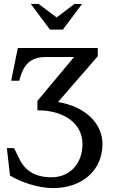

<svg xmlns="http://www.w3.org/2000/svg" viewBox="-20 -945 576 980"><path d="M171 -430V-382C311 -382 401 -312 401 -210C401 -110 337 -40 242 -40C183 -40 120 -58 84 -124C72 -146 63 -167 52 -189H15L31 -49C86 -16 172 15 251 15C399 15 503 -75 503 -210C503 -315 415 -402 276 -424L479 -658V-700H71L37 -533H78L83 -550C101 -611 133 -654 213 -654H358ZM137 -925 235 -794H301L399 -925H360L269 -856L177 -925Z"/></svg>

Font: LT Superior Serif Medium
Style: Regular
Weight: 500
Designer: Daniel Lyons
Foundry: LyonsType
Version: Version 2.120;FEAKit 1.0